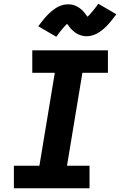

<svg xmlns="http://www.w3.org/2000/svg" viewBox="-20 -1003 640 1023"><path d="M54 0V-120H190L272 -615H152V-735H555V-615H419L337 -120H457V0ZM280 -807 184 -863Q194 -876 202.5 -887.5Q211 -899 219.5 -908.5Q228 -918 236 -926Q244 -934 252 -941Q260 -948 271.5 -956Q283 -964 294 -969Q305 -974 317.5 -977Q330 -980 342 -980Q347 -980 353 -979.5Q359 -979 364.5 -978Q370 -977 375.5 -975Q381 -973 386 -970.5Q391 -968 395.5 -965.5Q400 -963 404 -960Q408 -957 413 -953Q418 -949 421.5 -945Q425 -941 428.5 -937Q432 -933 434.5 -929.5Q437 -926 440 -922Q443 -918 447 -914Q454 -921 459 -926.5Q464 -932 471 -940.5Q478 -949 486.5 -959.5Q495 -970 504 -983L600 -927Q590 -914 581.5 -903Q573 -892 564.5 -882Q556 -872 548 -864Q540 -856 532 -849Q524 -842 512.5 -834Q501 -826 490 -821Q479 -816 466.5 -813Q454 -810 442 -810Q436 -810 430.5 -810.5Q425 -811 419.5 -812.5Q414 -814 408.5 -815.5Q403 -817 398 -819.5Q393 -822 388.5 -824.5Q384 -827 380 -830Q376 -833 371 -837.5Q366 -842 362 -845.5Q358 -849 355 -853Q352 -857 349.5 -860.5Q347 -864 343.5 -868.5Q340 -873 337 -876Q330 -869 325 -863.5Q320 -858 313 -850Q306 -842 297.5 -831Q289 -820 280 -807Z"/></svg>

Font: Iosevka Curly HvExObl
Style: Regular
Weight: 900
Width: 7
Italic angle: -9°
Monospace: yes
Designer: Belleve Invis
Foundry: Belleve Invis
Version: Version 11.1.0; ttfautohint (v1.8.3)